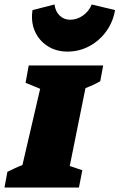

<svg xmlns="http://www.w3.org/2000/svg" viewBox="-50 -836 533 856"><path d="M-30 0 -17 -70Q0 -78 16.5 -86Q33 -94 50 -100L129 -440L64 -467L78 -544H410L397 -474Q382 -465 365.5 -457.5Q349 -450 331 -443L261 -96L317 -77L302 0ZM251 -606Q200 -606 161.5 -631Q123 -656 105 -698Q87 -740 95 -791L193 -816Q197 -785 216 -766.5Q235 -748 263 -748Q293 -748 319.5 -766.5Q346 -785 359 -816L463 -791Q454 -738 423.5 -696Q393 -654 348 -630Q303 -606 251 -606Z"/></svg>

Font: Piazzolla SC Black
Style: Italic
Weight: 900
Italic angle: -11.3°
Designer: Juan Pablo del Peral
Foundry: Huerta Tipografica
Version: Version 1.330